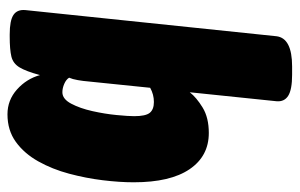

<svg xmlns="http://www.w3.org/2000/svg" viewBox="-164 -630 802 514"><g transform="rotate(90 237.0 -373.0)"><path d="M286 8Q248 8 219.5 -17.5Q191 -43 181 -79Q171 -42 160.5 -24.5Q150 -7 131.5 -2.5Q113 2 78 2H72Q35 2 20 -8Q5 -18 7 -40L77 -712Q82 -754 158 -754H180Q220 -754 236.5 -743.5Q253 -733 251 -712L227 -480Q241 -498 268 -514.5Q295 -531 336 -531Q398 -531 433 -479.5Q468 -428 468 -330Q468 -292 462.5 -247Q457 -202 445 -157Q433 -112 412 -74.5Q391 -37 360 -14.5Q329 8 286 8ZM227 -139Q245 -139 257.5 -162.5Q270 -186 277.5 -219.5Q285 -253 288 -284.5Q291 -316 291 -331Q291 -362 282 -373Q273 -384 253 -384Q233 -384 215 -374L198 -208Q197 -195 194.5 -180.5Q192 -166 188 -157Q193 -149 204.5 -144Q216 -139 227 -139Z"/></g></svg>

Font: Asap Condensed Condensed Black
Style: Italic
Weight: 900
Width: 3
Italic angle: -6°
Designer: Pablo Cosgaya
Foundry: Omnibus-Type
Version: Version 3.001; ttfautohint (v1.8.4.7-5d5b)